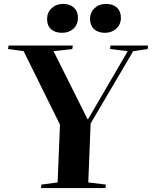

<svg xmlns="http://www.w3.org/2000/svg" viewBox="-20 -963 778 983"><path d="M428 -353H431L634 -701L543 -712L546 -730H738L736 -712L662 -701L444 -331L432 -29L522 -18L520 0H190L192 -18L275 -29L287 -325L101 -701L21 -712L24 -730H353L350 -712L254 -701ZM441 -866Q441 -900 464.5 -921.5Q488 -943 523 -943Q558 -943 578.5 -924Q599 -905 599 -872Q599 -838 575.5 -816.5Q552 -795 518 -795Q482 -795 461.5 -814Q441 -833 441 -866ZM221 -866Q221 -899 244.5 -921Q268 -943 303 -943Q338 -943 358.5 -924Q379 -905 379 -872Q379 -837 356 -816Q333 -795 298 -795Q262 -795 241.5 -813.5Q221 -832 221 -866Z"/></svg>

Font: Literata 72pt
Style: Bold Italic
Weight: 700
Italic angle: -2°
Designer: Latin by Veronika Burian and Jose Scaglione. Greek by Irene Vlachou. Cyrillic by Vera Evstafieva
Foundry: TypeTogether
Version: Version 3.002